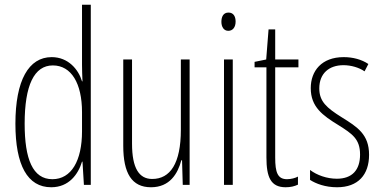

<svg xmlns="http://www.w3.org/2000/svg" viewBox="-20 -780 1610 810"><path d="M196 10C271 10 310 -45 326 -98H328L334 0H363V-760H326V-506C326 -484 327 -463 328 -437H326C311 -487 268 -539 198 -539C101 -539 45 -441 45 -258C45 -83 96 10 196 10ZM201 -24C118 -24 84 -109 84 -258C84 -420 124 -504 203 -504C281 -504 326 -428 326 -307V-226C326 -102 281 -24 201 -24Z M780 -529H743V-233C743 -90 698 -25 622 -25C567 -25 537 -70 537 -174V-529H500V-165C500 -49 536 10 617 10C696 10 730 -47 745 -104H748L751 0H780Z M944 -727C922 -727 914 -709 914 -688C914 -667 924 -650 943 -650C962 -650 974 -665 974 -689C974 -709 966 -727 944 -727ZM962 -529H925V0H962Z M1191 -24C1151 -24 1141 -53 1141 -115V-496H1239V-529H1141V-656H1113L1103 -529L1054 -519V-496H1104V-116C1104 -33 1122 10 1185 10C1206 10 1222 6 1237 -1V-35C1226 -29 1208 -24 1191 -24Z M1537 -127C1537 -213 1488 -244 1422 -285C1358 -325 1327 -352 1327 -407C1327 -470 1368 -505 1429 -505C1461 -505 1495 -495 1518 -479L1534 -510C1506 -529 1469 -539 1430 -539C1337 -539 1291 -481 1291 -408C1291 -329 1341 -293 1408 -252C1467 -215 1499 -193 1499 -128C1499 -63 1466 -26 1401 -26C1359 -26 1317 -41 1288 -63V-21C1313 -5 1352 10 1402 10C1491 10 1537 -43 1537 -127Z"/></svg>

Font: Noto Sans Lao UI ExtCond ExtLt
Style: Regular
Weight: 200
Width: 2
Designer: Monotype Design Team
Foundry: Monotype Imaging Inc.
Version: Version 2.000